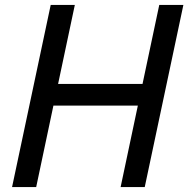

<svg xmlns="http://www.w3.org/2000/svg" viewBox="-20 -760 765 780"><path d="M29 0 186 -740H284L216 -419H559L627 -740H725L568 0H470L540 -331H197L127 0Z"/></svg>

Font: Be Vietnam Pro
Style: Italic
Weight: 400
Italic angle: -12°
Designer: Lam Bao, Tony Le, Vietanh Nguyen
Foundry: Yellow Type Foundry
Version: Version 1.002; ttfautohint (v1.8.3)